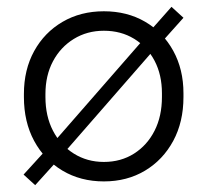

<svg xmlns="http://www.w3.org/2000/svg" viewBox="-20 -521 607 562"><path d="M83 21 49 -10 110 -77 141 -109 395 -400 420 -431 482 -501 517 -469 458 -403 426 -370 173 -80 148 -51ZM284 10Q216 10 163 -21.5Q110 -53 80 -108.5Q50 -164 50 -237V-246Q50 -317 80 -371.5Q110 -426 163 -457Q216 -488 284 -488Q352 -488 404.5 -457.5Q457 -427 487 -372.5Q517 -318 517 -248V-237Q517 -164 487 -108.5Q457 -53 404.5 -21.5Q352 10 284 10ZM284 -47Q334 -47 372.5 -71.5Q411 -96 432.5 -138.5Q454 -181 454 -237V-248Q454 -302 432.5 -343Q411 -384 372.5 -407.5Q334 -431 284 -431Q235 -431 196 -407Q157 -383 135 -341.5Q113 -300 113 -246V-237Q113 -181 135 -138.5Q157 -96 196 -71.5Q235 -47 284 -47Z"/></svg>

Font: SUSE Thin Light
Style: Regular
Weight: 300
Version: Version 1.000